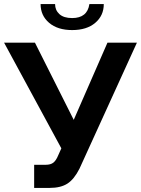

<svg xmlns="http://www.w3.org/2000/svg" viewBox="-25 -920 694 945"><path d="M330.1 -772Q258.8 -772 216.8 -807.6Q174.8 -843.3 174.8 -899.9H246.1Q246.1 -870.1 267.3 -850.6Q288.6 -831.1 330.1 -831.1Q404.8 -831.1 415 -899.9H485.8Q485.8 -843.3 443.8 -807.6Q401.9 -772 330.1 -772ZM143.1 4.9V-108.9H199.2Q224.1 -108.9 237.5 -119.4Q251 -129.9 261.2 -154.8L276.9 -189.9L-4.9 -710H147L337.9 -330.1L503.9 -710H648.9L366.2 -89.8Q339.8 -37.6 306.9 -16.4Q273.9 4.9 219.2 4.9Z"/></svg>

Font: Rawline
Style: Bold
Weight: 700
Designer: Matt McInerney, Pablo Impallari, Rodrigo Fuenzalida
Foundry: Matt McInerney, Pablo Impallari, Rodrigo Fuenzalida
Version: Version 4.020;PS 004.020;hotconv 1.0.88;makeotf.lib2.5.64775